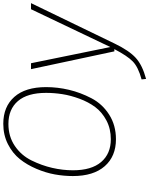

<svg xmlns="http://www.w3.org/2000/svg" viewBox="113 -846 931 1198"><g transform="rotate(-90 579.0 -247.5)"><path d="M405 -693Q512 -693 573 -624Q634 -555 634 -426Q634 -354 617 -282.5Q600 -211 564.5 -143Q529 -75 462.5 -32.5Q396 10 309 10Q202 10 140.5 -60Q79 -130 79 -259Q79 -314 89 -370.5Q99 -427 124 -486Q149 -545 185 -590Q221 -635 278 -664Q335 -693 405 -693ZM404 -661Q326 -661 267 -621Q208 -581 176.5 -517Q145 -453 130 -387.5Q115 -322 115 -258Q115 -143 166.5 -82.5Q218 -22 309 -22Q374 -22 426 -49.5Q478 -77 509.5 -119.5Q541 -162 561.5 -217.5Q582 -273 590 -324.5Q598 -376 598 -426Q598 -542 547 -601.5Q496 -661 404 -661ZM1158 -520 905 3Q862 92 816.5 133.5Q771 175 685 198L682 170Q759 149 794 115Q829 81 871 0H857L746 -520H783L884 -25L1120 -520Z"/></g></svg>

Font: Fira Sans UltraLight
Style: Italic
Weight: 200
Italic angle: -8°
Designer: Carrois Corporate & Edenspiekermann AG
Foundry: Carrois Corporate GbR & Edenspiekermann AG
Version: Version 4.203;PS 004.203;hotconv 1.0.88;makeotf.lib2.5.64775